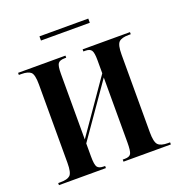

<svg xmlns="http://www.w3.org/2000/svg" viewBox="-121 -759 805 861"><g transform="rotate(-20 281.5 -328.5)"><path d="M161 -637V-657H394V-637ZM15 0H239V-10H233Q210 -10 202 -21Q194 -32 194 -72V-134L369 -385V-75Q369 -35 362.5 -22.5Q356 -10 333 -10H323V0H549V-10H539Q505 -10 492 -23.5Q479 -37 479 -83V-454Q479 -500 492 -513Q505 -526 539 -526H549V-536H323V-526H332Q354 -526 361.5 -514.5Q369 -503 369 -468V-405L194 -153V-466Q194 -504 202 -515Q210 -526 234 -526H241V-536H15V-526H26Q59 -526 72 -514Q85 -502 85 -455V-81Q85 -34 72 -22Q59 -10 26 -10H15Z"/></g></svg>

Font: Noto Serif Display Condensed Semi
Style: Regular
Weight: 600
Width: 3
Designer: Monotype Design Team
Foundry: Monotype Imaging Inc.
Version: Version 1.900